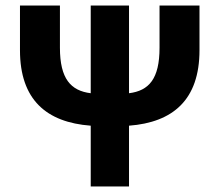

<svg xmlns="http://www.w3.org/2000/svg" viewBox="-20 -672 792 692"><path d="M307 0H445V-219C603 -231 699 -312 699 -491V-652H555V-500C555 -388 517 -345 445 -336V-652H307V-336C235 -345 196 -388 196 -500V-652H52V-491C52 -312 148 -231 307 -219Z"/></svg>

Font: Giro Sans Regular
Style: Bold
Weight: 700
Designer: Paul D. Hunt
Foundry: Adobe Systems Incorporated
Version: Version 1.000;PS 1.0;hotconv 1.0.88;makeotf.lib2.5.647800